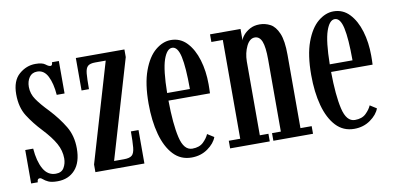

<svg xmlns="http://www.w3.org/2000/svg" viewBox="-57 -693 1785 868"><g transform="rotate(-10 835.0 -259.0)"><path d="M146 11Q118.5 11 104.2 4.2Q90 -2.5 82.5 -9.5Q75 -16.5 68.5 -16.5Q57 -16.5 57 0H26.5V-153.5H63Q67.5 -95 87.5 -59.5Q107.5 -24 144.5 -24Q171 -24 182.2 -43Q193.5 -62 193.5 -86Q193.5 -121.5 175 -154.8Q156.5 -188 118.5 -228.5Q82 -267 56 -307.8Q30 -348.5 30 -408.5Q30 -470.5 63.8 -499.8Q97.5 -529 139 -529Q170.5 -529 183.8 -518.5Q197 -508 205.5 -508Q214 -508 214.5 -523.5H246V-374.5H210Q206 -427.5 189.2 -460.5Q172.5 -493.5 141 -493.5Q117 -493.5 104.5 -475.5Q92 -457.5 92 -431.5Q92 -400 110.8 -372.8Q129.5 -345.5 164.5 -309.5Q205 -266 231.2 -222.2Q257.5 -178.5 257.5 -120.5Q257.5 -56.5 227.2 -22.8Q197 11 146 11Z M321.5 0V-35L455 -488.5H407Q383 -488.5 372.8 -479.5Q362.5 -470.5 360.2 -446Q358 -421.5 358 -374.5H324V-523.5H547V-488.5L413.5 -35H459Q485 -35 495.8 -44.5Q506.5 -54 509 -79.8Q511.5 -105.5 511.5 -153.5H546.5V0Z M762 10.5Q712 10.5 678.8 -25Q645.5 -60.5 628.8 -122.2Q612 -184 612 -263Q612 -354.5 633.8 -413.5Q655.5 -472.5 689.8 -500.8Q724 -529 760.5 -529Q804 -529 833.8 -497.5Q863.5 -466 879 -414.5Q894.5 -363 894.5 -302.5Q894.5 -292 894.2 -281.8Q894 -271.5 893.5 -261H703Q704 -153.5 718.5 -91Q733 -28.5 772 -28.5Q804.5 -28.5 822.8 -46.2Q841 -64 848.5 -82L878.5 -63Q868.5 -35 836.5 -12.2Q804.5 10.5 762 10.5ZM760.5 -493.5Q736 -493.5 720.2 -447.5Q704.5 -401.5 703 -296H807.5Q807.5 -395.5 796.8 -444.5Q786 -493.5 760.5 -493.5Z M940 0V-35H992.5V-488.5H940V-523.5H1080V-471Q1082 -481 1093.2 -494.5Q1104.5 -508 1123.2 -518.5Q1142 -529 1168 -529Q1194 -529 1217 -516.8Q1240 -504.5 1254.5 -470.5Q1269 -436.5 1269 -371.5V-35H1320.5V0H1138.5V-35H1179V-365.5Q1179 -423 1168.8 -448.8Q1158.5 -474.5 1136.5 -474.5Q1113 -474.5 1098 -443.8Q1083 -413 1082.5 -374V-35H1122V0Z M1508.5 10.5Q1458.5 10.5 1425.2 -25Q1392 -60.5 1375.2 -122.2Q1358.5 -184 1358.5 -263Q1358.5 -354.5 1380.2 -413.5Q1402 -472.5 1436.2 -500.8Q1470.5 -529 1507 -529Q1550.5 -529 1580.2 -497.5Q1610 -466 1625.5 -414.5Q1641 -363 1641 -302.5Q1641 -292 1640.8 -281.8Q1640.5 -271.5 1640 -261H1449.5Q1450.5 -153.5 1465 -91Q1479.5 -28.5 1518.5 -28.5Q1551 -28.5 1569.2 -46.2Q1587.5 -64 1595 -82L1625 -63Q1615 -35 1583 -12.2Q1551 10.5 1508.5 10.5ZM1507 -493.5Q1482.5 -493.5 1466.8 -447.5Q1451 -401.5 1449.5 -296H1554Q1554 -395.5 1543.2 -444.5Q1532.5 -493.5 1507 -493.5Z"/></g></svg>

Font: Imbue 10pt Medium
Style: Regular
Weight: 500
Designer: Tyler Finck
Foundry: Etcetera Type Company
Version: Version 1.102; ttfautohint (v1.8.3)